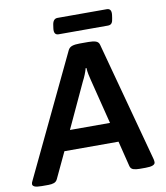

<svg xmlns="http://www.w3.org/2000/svg" viewBox="-108 -932 875 1010"><g transform="rotate(-10 329.0 -426.5)"><path d="M33 2Q6 2 -5 -3Q-16 -8 -16 -17Q-16 -24 -10 -35L297 -678Q304 -692 319 -697Q334 -702 359 -702H406Q431 -702 445.5 -697Q460 -692 464 -677L637 -35Q639 -26 639 -19Q639 2 588 2H555Q535 2 522 -2.5Q509 -7 505 -21L471 -158H182L117 -20Q111 -7 98.5 -2.5Q86 2 69 2ZM341 -502 230 -263H444L384 -502Q380 -517 376.5 -534.5Q373 -552 372 -569H368Q364 -554 357 -536.5Q350 -519 341 -502ZM259 -769Q232 -769 237 -805L239 -819Q243 -855 268 -855H531Q558 -855 553 -819L551 -805Q549 -786 542.5 -777.5Q536 -769 522 -769Z"/></g></svg>

Font: Asap Semi Expanded Semi Expanded SemiBold
Style: Italic
Weight: 600
Width: 6
Italic angle: -6°
Designer: Pablo Cosgaya
Foundry: Omnibus-Type
Version: Version 3.001; ttfautohint (v1.8.4.7-5d5b)